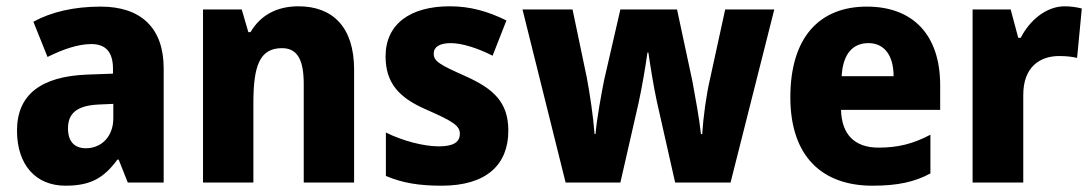

<svg xmlns="http://www.w3.org/2000/svg" viewBox="-20 -580 3468 610"><path d="M300 -559C215 -559 143 -542 86 -511L131 -399C181 -424 229 -440 270 -440C314 -440 339 -417 339 -361V-346L256 -343C111 -337 34 -280 34 -165C34 -57 93 10 188 10C270 10 311 -16 353 -73H357L386 0H500V-363C500 -492 427 -559 300 -559ZM295 -248 340 -250V-204C340 -146 302 -109 253 -109C218 -109 196 -129 196 -172C196 -220 224 -245 295 -248Z M928 -560C859 -560 807 -531 776 -478H769L748 -550H625V0H785V-253C785 -371 805 -427 876 -427C926 -427 945 -388 945 -313V0H1105V-359C1105 -495 1036 -560 928 -560Z M1595 -165C1595 -256 1547 -298 1461 -337C1376 -375 1358 -385 1358 -410C1358 -431 1377 -443 1412 -443C1449 -443 1500 -426 1545 -403L1589 -515C1530 -544 1474 -560 1409 -560C1284 -560 1205 -504 1205 -401C1205 -315 1249 -269 1334 -232C1421 -194 1441 -180 1441 -155C1441 -128 1420 -115 1374 -115C1327 -115 1260 -132 1206 -159V-21C1260 2 1314 10 1383 10C1526 10 1595 -57 1595 -165Z M2067 -257 2125 0H2301L2440 -550H2284L2236 -330C2224 -280 2214 -205 2211 -154H2207C2202 -202 2189 -272 2180 -321L2131 -550H1951L1899 -324C1891 -283 1876 -203 1872 -154H1869C1865 -208 1854 -283 1844 -335L1799 -550H1640L1777 0H1951L2009 -254C2020 -304 2032 -376 2037 -413H2040C2045 -378 2056 -307 2067 -257Z M2734 -559C2584 -559 2491 -462 2491 -271C2491 -84 2591 10 2752 10C2832 10 2886 -2 2936 -29V-152C2881 -123 2833 -111 2771 -111C2694 -111 2654 -154 2652 -231H2967V-309C2967 -470 2880 -559 2734 -559ZM2739 -443C2791 -443 2819 -402 2819 -338H2654C2658 -411 2691 -443 2739 -443Z M3363 -560C3302 -560 3250 -513 3223 -460H3215L3191 -550H3070V0H3231V-276C3230 -370 3287 -402 3345 -402C3372 -402 3389 -399 3402 -396L3417 -553C3402 -557 3381 -560 3363 -560Z"/></svg>

Font: Noto Sans Lao SemiCondensed ExtraBold
Style: Regular
Weight: 800
Width: 4
Designer: Monotype Design Team
Foundry: Monotype Imaging Inc.
Version: Version 2.003